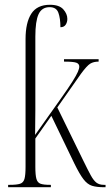

<svg xmlns="http://www.w3.org/2000/svg" viewBox="-20 -784 462 804"><path d="M14 0V-10H21Q50 -10 64 -14.5Q78 -19 82.5 -35Q87 -51 87 -85V-620Q87 -689 111 -726.5Q135 -764 189 -764Q228 -764 245 -745Q262 -726 262 -705Q262 -691 255 -680.5Q248 -670 233 -670Q233 -707 224.5 -730.5Q216 -754 188 -754Q155 -754 141.5 -724.5Q128 -695 128 -631V-369Q128 -350 128 -323Q128 -296 127.5 -268Q127 -240 127 -219L234 -370Q266 -415 283 -442Q300 -469 306 -483Q312 -497 312 -505Q312 -517 299.5 -521.5Q287 -526 248 -526V-536H393V-526Q372 -526 358 -517.5Q344 -509 319 -475L220 -334L329 -111Q348 -72 360 -50Q372 -28 384 -19Q396 -10 415 -10H422V0H416Q385 0 365.5 -6Q346 -12 329.5 -33.5Q313 -55 291 -100L195 -299L128 -204V-85Q128 -51 132.5 -35Q137 -19 150 -14.5Q163 -10 189 -10H193V0Z"/></svg>

Font: Noto Serif Display ExtraCondensed ExtraLight
Style: Regular
Weight: 200
Width: 2
Designer: Monotype Design Team
Foundry: Monotype Imaging Inc.
Version: Version 2.009